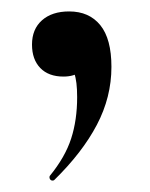

<svg xmlns="http://www.w3.org/2000/svg" viewBox="-20 -126 262 336"><path d="M175 -9Q175 44 149.5 92.5Q124 141 75 189Q74 190 72 190Q69 190 67.5 187.5Q66 185 67 182Q94 149 104.5 116.5Q115 84 115 44Q115 16 110 2.5Q105 -11 94 -20L131 -27Q132 -10 121 -1Q110 8 91 8Q65 8 50.5 -7Q36 -22 36 -48Q36 -75 53.5 -90.5Q71 -106 101 -106Q136 -106 155.5 -82Q175 -58 175 -9Z"/></svg>

Font: Cormorant SC
Style: Bold
Weight: 700
Designer: Christian Thalmann (Catharsis Fonts)
Foundry: Catharsis Fonts
Version: Version 4.000